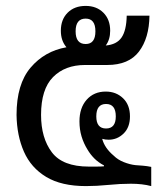

<svg xmlns="http://www.w3.org/2000/svg" viewBox="-20 -624 535 650"><path d="M271 6Q188 6 136.5 -25Q85 -56 61 -110.5Q37 -165 36 -235Q36 -339 83.5 -395Q131 -451 205 -464Q186 -486 186 -520Q186 -558 209 -581Q232 -604 270 -604Q307 -604 330 -581Q353 -558 353 -520Q353 -490 338 -470Q375 -473 391.5 -497Q408 -521 409 -571H486Q485 -495 450.5 -449.5Q416 -404 343 -404H268Q200 -404 159.5 -363Q119 -322 119 -235Q119 -157 155.5 -108.5Q192 -60 281 -60Q290 -60 305.5 -60Q321 -60 332 -61V-64Q313 -74 299.5 -87.5Q286 -101 276 -118Q263 -139 256 -162.5Q249 -186 249 -213Q249 -259 273.5 -286.5Q298 -314 338 -314Q373 -314 396.5 -291.5Q420 -269 420 -230Q420 -193 398.5 -172Q377 -151 348 -151Q336 -151 326 -154Q334 -123 365 -97Q379 -83 399.5 -75Q420 -67 438 -65Q452 -64 464.5 -63Q477 -62 492 -59V6Q462 -2 423 -2Q387 -2 347 2Q307 6 271 6ZM270 -475Q303 -475 303 -518Q303 -561 270 -561Q236 -561 236 -518Q236 -475 270 -475ZM339 -189Q372 -189 372 -230Q372 -272 339 -272Q306 -272 306 -230Q306 -189 339 -189Z"/></svg>

Font: Noto Sans Thai Looped UI Narrow
Style: Regular
Weight: 400
Width: 4
Designer: Cadson Demak Team
Foundry: Cadson Demak Co., Ltd.
Version: Version 1.000